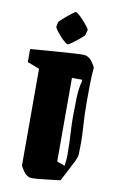

<svg xmlns="http://www.w3.org/2000/svg" viewBox="-93 -879 580 943"><g transform="rotate(10 197.0 -407.5)"><path d="M293 -626Q312 -620 324.5 -602Q337 -584 341 -575Q337 -533 336.5 -486.5Q336 -440 336 -405Q336 -335 340.5 -273.5Q345 -212 342 -141Q341 -128 331 -107Q321 -86 310 -66L276 -1Q249 2 217 6Q185 10 159 12Q133 14 125 12Q106 6 93.5 -12Q81 -30 77 -39V-522L17 -545V-610Q92 -616 151 -620.5Q210 -625 247.5 -627Q285 -629 293 -626ZM244 -89 283 -75Q288 -103 288 -130.5Q288 -158 287 -187Q286 -218 284 -250.5Q282 -283 282 -318Q282 -363 283.5 -413.5Q285 -464 296 -500L294 -506H244ZM129 -763Q129 -765 140 -775.5Q151 -786 165.5 -798Q180 -810 192 -819Q204 -828 207 -828Q212 -828 224 -817.5Q236 -807 249 -792.5Q262 -778 271 -766Q280 -754 279 -750L273 -727Q272 -723 261 -713Q250 -703 236 -692Q222 -681 210 -673Q198 -665 194 -665Q189 -665 177.5 -675Q166 -685 153.5 -699Q141 -713 132.5 -725Q124 -737 125 -741Z"/></g></svg>

Font: Grenze Gotisch Black
Style: Regular
Weight: 900
Designer: Renata Polastri
Foundry: Omnibus-Type
Version: Version 1.001